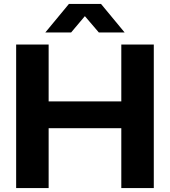

<svg xmlns="http://www.w3.org/2000/svg" viewBox="-20 -955 862 975"><path d="M62 0V-729H227V0ZM596 0V-729H761V0ZM197 -304V-440H625V-304ZM210 -790 330 -935H493L613 -790H482L411 -873L341 -790Z"/></svg>

Font: Mona Sans SemiExpanded
Style: Bold
Weight: 700
Width: 6
Designer: Deni Anggara
Foundry: GitHub
Version: Version 2.000